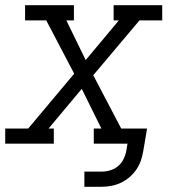

<svg xmlns="http://www.w3.org/2000/svg" viewBox="-33 -550 653 735"><path d="M290 165V107H355Q372 107 389 102Q406 97 419.5 85.5Q433 74 440.5 58Q448 42 451 25L455 0H326V-58H355L280 -210L153 -58H173V0H-13V-58H75L251 -268L144 -472H63V-530H250V-472H221L295 -320L422 -472H402V-530H588V-472H501L324 -262L431 -58H530L516 25Q513 44 507 62.5Q501 81 490 97.5Q479 114 463.5 127.5Q448 141 430 149.5Q412 158 393 161.5Q374 165 355 165Z"/></svg>

Font: Iosevka Slab LtExObl
Style: Regular
Weight: 300
Width: 7
Italic angle: -9°
Monospace: yes
Designer: Belleve Invis
Foundry: Belleve Invis
Version: Version 11.1.0; ttfautohint (v1.8.3)